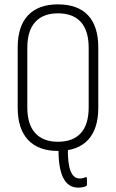

<svg xmlns="http://www.w3.org/2000/svg" viewBox="-20 -683 531 879"><path d="M338 176Q291 176 268.5 129.5Q246 83 248 -12Q248 -17 253 -17L286 -18Q291 -18 291 -11Q289 63 302.5 98.5Q316 134 344 134Q353 134 359.5 132.5Q366 131 372 128Q378 127 378 134V162Q378 168 372 170Q365 173 356 174.5Q347 176 338 176ZM245 8Q156 8 108.5 -42.5Q61 -93 61 -190V-465Q61 -563 108.5 -613Q156 -663 245 -663Q336 -663 383 -613Q430 -563 430 -465V-190Q430 -93 383 -42.5Q336 8 245 8ZM245 -34Q314 -34 350 -73.5Q386 -113 386 -192V-463Q386 -543 350 -582.5Q314 -622 245 -622Q178 -622 141.5 -582.5Q105 -543 105 -463V-192Q105 -113 141.5 -73.5Q178 -34 245 -34Z"/></svg>

Font: Sofia Sans Condensed Light
Style: Regular
Weight: 300
Designer: Botio Nikoltchev, Ani Petrova
Foundry: lettersoup
Version: Version 4.101